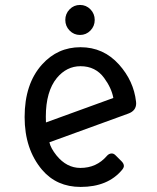

<svg xmlns="http://www.w3.org/2000/svg" viewBox="-20 -735 626 765"><path d="M257.3 -697.8Q274.4 -715.3 298.8 -715.3Q323.2 -715.3 340.3 -697.8Q357.4 -680.2 357.4 -655.5Q357.4 -630.9 340.3 -613.3Q323.2 -595.7 298.8 -595.7Q274.4 -595.7 257.3 -613.3Q240.2 -630.9 240.2 -655.5Q240.2 -680.2 257.3 -697.8ZM301.3 9.8Q206.1 9.8 147.9 -58.1Q78.1 -140.6 78.1 -268.6Q78.1 -400.9 147.5 -478Q209.5 -546.9 300.8 -546.9Q392.1 -546.9 454.1 -478Q512.7 -412.6 522 -330.1Q522.5 -326.7 522.5 -323.2Q522.5 -293.5 490.7 -282.2L176.8 -168Q182.1 -144.5 205.1 -115.7Q245.6 -65.9 300.3 -65.9Q364.7 -65.9 405.8 -113.8Q414.1 -123.5 425.3 -123.5Q433.1 -123.5 439.9 -116.7L464.4 -92.3Q473.6 -83 473.6 -73.7Q473.6 -66.9 466.3 -58.1Q409.7 9.8 301.3 9.8ZM431.6 -344.7Q424.3 -384.3 395 -424.3Q360.8 -471.2 300.8 -471.2Q245.6 -471.2 206.5 -424.3Q162.6 -370.6 162.6 -270Q162.6 -258.3 163.1 -247.1Z"/></svg>

Font: Simply Mono
Style: Book
Weight: 400
Designer: Wojciech Kalinowski "wmk69" (wmk69@o2.pl)
Foundry: Wojciech Kalinowski "wmk69" (wmk69@o2.pl)
Version: Version 1.0.0